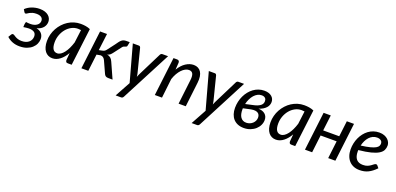

<svg xmlns="http://www.w3.org/2000/svg" viewBox="-3 -1360 4904 2377"><g transform="rotate(20 2449.0 -172.0)"><path d="M55 -444Q69.5 -459 89.5 -472Q109.5 -485 133.5 -494.5Q157.5 -504 184.8 -509.5Q212 -515 241 -515Q281 -515 309.8 -505.2Q338.5 -495.5 357.2 -479.2Q376 -463 385 -442.2Q394 -421.5 394 -399.5Q394 -381.5 388 -362.8Q382 -344 369 -327.2Q356 -310.5 334.8 -297Q313.5 -283.5 283 -276Q329 -266.5 353.2 -237.8Q377.5 -209 377.5 -167Q377.5 -135.5 363.8 -104.2Q350 -73 322.5 -48.2Q295 -23.5 254.2 -8.2Q213.5 7 159 7Q60 7 -8.5 -56L15 -95Q17.5 -100 22.8 -103.8Q28 -107.5 34.5 -107.5Q44 -107.5 53.8 -100.8Q63.5 -94 77.8 -85.8Q92 -77.5 112.5 -70.8Q133 -64 163.5 -64Q194 -64 217.8 -72.2Q241.5 -80.5 257.8 -94.8Q274 -109 282.5 -128.2Q291 -147.5 291 -169.5Q291 -207 266.2 -224Q241.5 -241 196 -241Q180.5 -241 161.2 -238.5Q142 -236 124.5 -233.5Q124.5 -251.5 126 -268.8Q127.5 -286 134.5 -304Q148 -302 161.2 -300.8Q174.5 -299.5 188.5 -299.5Q219 -299 241.8 -306Q264.5 -313 279.5 -324.5Q294.5 -336 301.8 -351Q309 -366 309 -382Q309 -394.5 304.5 -405.8Q300 -417 289.8 -425.5Q279.5 -434 263 -439Q246.5 -444 223 -444Q192.5 -444 171.2 -437.5Q150 -431 135.2 -423Q120.5 -415 111 -408Q101.5 -401 94.5 -400.5Q88.5 -399.5 84.2 -401.2Q80 -403 74.5 -411.5L55 -444Z M846.5 0H797.5Q778.5 0 772 -9.5Q765.5 -19 765.5 -32.5L773.5 -128Q756 -97 735.5 -72.2Q715 -47.5 692 -29.8Q669 -12 644 -2.5Q619 7 592 7Q562 7 537.5 -4.8Q513 -16.5 495.2 -39.2Q477.5 -62 467.8 -95.5Q458 -129 458 -172.5Q458 -217.5 469.2 -260.2Q480.5 -303 501.5 -341Q522.5 -379 551.8 -411Q581 -443 616.8 -466Q652.5 -489 694 -501.8Q735.5 -514.5 781 -514.5Q814 -514.5 845.5 -509.5Q877 -504.5 907 -491.5ZM628 -71.5Q652 -71.5 674.8 -86.8Q697.5 -102 718 -128.8Q738.5 -155.5 756 -192.2Q773.5 -229 787 -272.5L808.5 -442.5Q788 -445.5 768.5 -445.5Q724 -445.5 684.8 -424.5Q645.5 -403.5 616.2 -368.2Q587 -333 570 -286.8Q553 -240.5 553 -189.5Q553 -130.5 572 -101Q591 -71.5 628 -71.5Z M1267 -422Q1283 -445 1295.5 -461.5Q1308 -478 1320.8 -488.5Q1333.5 -499 1348.8 -503.8Q1364 -508.5 1386.5 -508.5H1426.5L1416.5 -459Q1414.5 -447.5 1408.2 -444Q1402 -440.5 1393.2 -438.2Q1384.5 -436 1374.2 -431.2Q1364 -426.5 1354 -412.5L1282 -318Q1267 -297.5 1253 -285.8Q1239 -274 1216.5 -269Q1245.5 -263.5 1263.8 -247.8Q1282 -232 1294 -203L1385 0H1331Q1306.5 0 1294.2 -8.2Q1282 -16.5 1274.5 -32L1203.5 -188Q1195.5 -207.5 1180 -220Q1164.5 -232.5 1144 -232.5L1092.5 -223L1065.5 0H974.5L1036 -507.5H1127.5L1100 -285L1141 -293.5Q1150.5 -295.5 1158 -298Q1165.5 -300.5 1171.5 -304.2Q1177.5 -308 1183 -313.2Q1188.5 -318.5 1194 -326Z M1590.5 149Q1584.5 160.5 1577 165.5Q1569.5 170.5 1558 170.5H1488L1598.5 -31.5L1467.5 -507.5H1546Q1557.5 -507.5 1562.8 -502Q1568 -496.5 1570.5 -488.5L1649 -178.5Q1651.5 -167.5 1653 -157Q1654.5 -146.5 1655.5 -135Q1660 -146.5 1664.8 -157.2Q1669.5 -168 1675 -179.5L1829.5 -489Q1833.5 -497.5 1841 -502.5Q1848.5 -507.5 1856.5 -507.5H1932Z M1942 0 2003 -508.5H2050Q2082 -508.5 2082 -476L2075.5 -383.5Q2115.5 -449 2166 -482Q2216.5 -515 2269.5 -515Q2301.5 -515 2326.2 -502.2Q2351 -489.5 2366.5 -465.2Q2382 -441 2387.5 -405.2Q2393 -369.5 2387.5 -323.5L2349.5 0H2255L2293 -323.5Q2300 -381 2286 -408.5Q2272 -436 2234.5 -436Q2211 -436 2186.8 -423.2Q2162.5 -410.5 2140 -386.8Q2117.5 -363 2098.2 -329.5Q2079 -296 2065.5 -255L2036.5 0Z M2591.5 149Q2585.5 160.5 2578 165.5Q2570.5 170.5 2559 170.5H2489L2599.5 -31.5L2468.5 -507.5H2547Q2558.5 -507.5 2563.8 -502Q2569 -496.5 2571.5 -488.5L2650 -178.5Q2652.5 -167.5 2654 -157Q2655.5 -146.5 2656.5 -135Q2661 -146.5 2665.8 -157.2Q2670.5 -168 2676 -179.5L2830.5 -489Q2834.5 -497.5 2842 -502.5Q2849.5 -507.5 2857.5 -507.5H2933Z M3330.5 -412Q3330.5 -392.5 3323.5 -373.2Q3316.5 -354 3301.5 -337Q3286.5 -320 3262.8 -305.2Q3239 -290.5 3206 -280Q3233 -279 3255.2 -271.8Q3277.5 -264.5 3293.2 -251Q3309 -237.5 3317.8 -218.2Q3326.5 -199 3326.5 -173.5Q3326.5 -139 3311.2 -106.5Q3296 -74 3268 -48.8Q3240 -23.5 3200.8 -8Q3161.5 7.5 3114 7.5Q3069 7.5 3034.2 -7Q2999.5 -21.5 2976.2 -47.5Q2953 -73.5 2941 -110Q2929 -146.5 2929 -191Q2929 -233 2938 -273.2Q2947 -313.5 2964 -349.5Q2981 -385.5 3005.2 -415.8Q3029.5 -446 3059.5 -468Q3089.5 -490 3125 -502.2Q3160.5 -514.5 3200 -514.5Q3233.5 -514.5 3258 -506Q3282.5 -497.5 3298.8 -483.2Q3315 -469 3322.8 -450.5Q3330.5 -432 3330.5 -412ZM3022.5 -218.5Q3022 -215 3022 -211.5Q3022 -208 3022 -204Q3021.5 -172.5 3027.5 -146.2Q3033.5 -120 3046.2 -101.8Q3059 -83.5 3078.5 -73.5Q3098 -63.5 3124 -64.5Q3148 -65 3169 -74Q3190 -83 3205.5 -97.8Q3221 -112.5 3230 -132Q3239 -151.5 3239 -173Q3239 -190.5 3233 -205.5Q3227 -220.5 3213.2 -230.2Q3199.5 -240 3177.2 -243Q3155 -246 3122.5 -240ZM3188.5 -449.5Q3160 -449.5 3135 -436.5Q3110 -423.5 3089.5 -400.2Q3069 -377 3053.8 -345.5Q3038.5 -314 3030.5 -277.5L3116.5 -296.5Q3159.5 -304.5 3185.5 -315.8Q3211.5 -327 3225.8 -340Q3240 -353 3244.8 -367Q3249.5 -381 3249.5 -394.5Q3249.5 -405 3246.5 -414.8Q3243.5 -424.5 3236.2 -432.2Q3229 -440 3217.2 -444.8Q3205.5 -449.5 3188.5 -449.5Z M3791.5 0H3742.5Q3723.5 0 3717 -9.5Q3710.5 -19 3710.5 -32.5L3718.5 -128Q3701 -97 3680.5 -72.2Q3660 -47.5 3637 -29.8Q3614 -12 3589 -2.5Q3564 7 3537 7Q3507 7 3482.5 -4.8Q3458 -16.5 3440.2 -39.2Q3422.5 -62 3412.8 -95.5Q3403 -129 3403 -172.5Q3403 -217.5 3414.2 -260.2Q3425.5 -303 3446.5 -341Q3467.5 -379 3496.8 -411Q3526 -443 3561.8 -466Q3597.5 -489 3639 -501.8Q3680.5 -514.5 3726 -514.5Q3759 -514.5 3790.5 -509.5Q3822 -504.5 3852 -491.5ZM3573 -71.5Q3597 -71.5 3619.8 -86.8Q3642.5 -102 3663 -128.8Q3683.5 -155.5 3701 -192.2Q3718.5 -229 3732 -272.5L3753.5 -442.5Q3733 -445.5 3713.5 -445.5Q3669 -445.5 3629.8 -424.5Q3590.5 -403.5 3561.2 -368.2Q3532 -333 3515 -286.8Q3498 -240.5 3498 -189.5Q3498 -130.5 3517 -101Q3536 -71.5 3573 -71.5Z M4381.5 -507.5 4320.5 0H4226L4253.5 -231H4042L4014.5 0H3920L3981 -507.5H4075.5L4050.5 -301H4262L4287 -507.5Z M4864.5 -397Q4864.5 -364 4851 -336Q4837.5 -308 4801.5 -285.8Q4765.5 -263.5 4702.8 -247.2Q4640 -231 4542 -221Q4541.5 -216 4541.5 -211.2Q4541.5 -206.5 4541.5 -202Q4541.5 -136 4570.2 -101.8Q4599 -67.5 4657 -67.5Q4692.5 -67.5 4716.5 -77.5Q4740.5 -87.5 4757.2 -99.8Q4774 -112 4786.5 -122Q4799 -132 4811.5 -132Q4821.5 -132 4829 -123L4853 -94Q4827 -67.5 4802.5 -48.5Q4778 -29.5 4752.2 -17Q4726.5 -4.5 4698.8 1.2Q4671 7 4638.5 7Q4595 7 4560 -7.5Q4525 -22 4500.5 -49Q4476 -76 4462.8 -114.2Q4449.5 -152.5 4449.5 -199.5Q4449.5 -239 4457.8 -277.8Q4466 -316.5 4482 -351.5Q4498 -386.5 4521 -416.2Q4544 -446 4573.5 -468Q4603 -490 4638.5 -502.2Q4674 -514.5 4714.5 -514.5Q4753 -514.5 4781.2 -503.5Q4809.5 -492.5 4828 -475.2Q4846.5 -458 4855.5 -437.2Q4864.5 -416.5 4864.5 -397ZM4709 -446.5Q4678.5 -446.5 4653 -434Q4627.5 -421.5 4607.5 -399.5Q4587.5 -377.5 4573 -347.8Q4558.5 -318 4550.5 -283.5Q4625 -293 4670.2 -304.8Q4715.5 -316.5 4739.8 -330.5Q4764 -344.5 4771.8 -360.2Q4779.5 -376 4779.5 -393.5Q4779.5 -402.5 4775.8 -411.8Q4772 -421 4763.5 -428.8Q4755 -436.5 4741.8 -441.5Q4728.5 -446.5 4709 -446.5Z"/></g></svg>

Font: Lato Medium
Style: Italic
Weight: 500
Italic angle: -7°
Designer: Lukasz Dziedzic
Foundry: tyPoland Lukasz Dziedzic
Version: Version 2.006; 2014-01-15